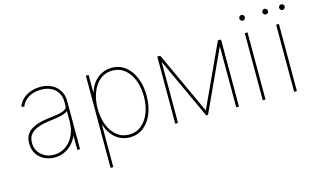

<svg xmlns="http://www.w3.org/2000/svg" viewBox="-101 -997 2504 1509"><g transform="rotate(-15 1151.0 -242.5)"><path d="M233.4 11.7Q188.5 11.7 150.4 -6.8Q112.3 -25.4 89.4 -61Q66.4 -96.7 66.4 -147.5Q66.4 -175.3 75.2 -199.7Q84 -224.1 106.4 -243.9Q128.9 -263.7 169.2 -278.1Q209.5 -292.5 272.5 -299.8Q310.5 -304.2 344 -309.8Q377.4 -315.4 398.2 -326.9Q418.9 -338.4 418.9 -359.4V-391.6Q418.9 -455.1 376.7 -493.2Q334.5 -531.2 264.6 -531.2Q207 -531.2 163.8 -505.9Q120.6 -480.5 103.5 -434.6L82 -443.4Q95.2 -477.5 121.8 -502.2Q148.4 -526.9 185.3 -540.3Q222.2 -553.7 264.6 -553.7Q306.2 -553.7 338.9 -541.5Q371.6 -529.3 394.5 -507.3Q417.5 -485.4 429.4 -455.8Q441.4 -426.3 441.4 -391.6V0H418.9V-110.4H416Q399.4 -73.7 372.1 -46.4Q344.7 -19 309.6 -3.7Q274.4 11.7 233.4 11.7ZM233.4 -10.7Q285.2 -10.7 327.1 -38.8Q369.1 -66.9 394 -117.2Q418.9 -167.5 418.9 -233.4V-315.4Q408.7 -308.1 394.8 -302.2Q380.9 -296.4 363.5 -292Q346.2 -287.6 325.4 -284.4Q304.7 -281.2 281.2 -278.3Q208 -270 166 -252.4Q124 -234.9 106.4 -208.7Q88.9 -182.6 88.9 -147.5Q88.9 -85.9 130.6 -48.3Q172.4 -10.7 233.4 -10.7Z M634.8 204.1V-545.9H657.2V-406.2H660.2Q674.3 -451.7 701.4 -484.9Q728.5 -518.1 765.4 -535.9Q802.2 -553.7 845.7 -553.7Q909.7 -553.7 956.8 -516.6Q1003.9 -479.5 1029.8 -415.5Q1055.7 -351.6 1055.7 -271.5Q1055.7 -190.9 1030 -126.7Q1004.4 -62.5 957.3 -25.4Q910.2 11.7 845.7 11.7Q801.8 11.7 765.1 -6.3Q728.5 -24.4 701.7 -57.9Q674.8 -91.3 660.2 -136.7H657.2V204.1ZM845.7 -10.7Q903.3 -10.7 945.3 -45.2Q987.3 -79.6 1010.3 -138.7Q1033.2 -197.8 1033.2 -271.5Q1033.2 -345.2 1010.3 -404.1Q987.3 -462.9 945.3 -497.1Q903.3 -531.2 845.7 -531.2Q788.1 -531.2 745.8 -497.1Q703.6 -462.9 680.4 -404.1Q657.2 -345.2 657.2 -271.5Q657.2 -197.8 680.2 -138.7Q703.1 -79.6 745.4 -45.2Q787.6 -10.7 845.7 -10.7Z M1474.6 -38.1 1709 -545.9H1734.4L1482.4 0H1467.8L1215.8 -545.9H1240.2ZM1238.3 -545.9V0H1215.8V-545.9ZM1711.9 0V-545.9H1734.4V0Z M1927.7 0V-545.9H1950.2V0ZM1939 -644.5Q1929.2 -644.5 1922.6 -651.6Q1916 -658.7 1916 -668Q1916 -677.2 1922.6 -683.8Q1929.2 -690.4 1938.5 -690.4Q1948.2 -690.4 1954.6 -683.8Q1960.9 -677.2 1960.9 -668Q1960.9 -658.7 1954.6 -651.6Q1948.2 -644.5 1939 -644.5Z M2183.1 0V-545.9H2205.6V0ZM2126.5 -644.5Q2117.2 -645 2110.4 -651.9Q2103.5 -658.7 2103 -668Q2103.5 -677.2 2110.4 -683.8Q2117.2 -690.4 2126.5 -690.4Q2135.7 -690.4 2142.3 -683.8Q2148.9 -677.2 2148.9 -668Q2148.9 -658.7 2142.3 -651.9Q2135.7 -645 2126.5 -644.5ZM2262.2 -644.5Q2252.9 -645 2246.3 -651.9Q2239.7 -658.7 2239.7 -668Q2239.7 -677.2 2246.3 -683.8Q2252.9 -690.4 2262.2 -690.4Q2272 -690.4 2278.6 -683.8Q2285.2 -677.2 2285.6 -668Q2285.2 -658.7 2278.6 -651.9Q2272 -645 2262.2 -644.5Z"/></g></svg>

Font: Inter Tight Thin
Style: Regular
Weight: 250
Designer: Rasmus Andersson
Foundry: rsms
Version: Version 3.004